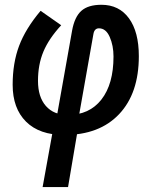

<svg xmlns="http://www.w3.org/2000/svg" viewBox="-20 -547 626 792"><path d="M260.7 224.6H155.8L199.2 -15.1H301.3ZM147.5 -502.4 232.4 -442.9Q181.2 -387.2 158.9 -333.7Q136.7 -280.3 136.7 -213.4Q136.7 -147 169.2 -109.9Q201.7 -72.8 259.8 -72.8Q348.6 -72.8 398.4 -136.5Q448.2 -200.2 448.2 -314Q448.2 -358.9 432.6 -394.5Q417 -430.2 388.2 -430.2Q369.1 -430.2 365.2 -405.8L302.2 -49.8H211.4L277.3 -420.4Q287.6 -477.5 315.7 -502.4Q343.8 -527.3 398.4 -527.3Q471.2 -527.3 512 -471.4Q552.7 -415.5 552.7 -315.4Q552.7 -162.1 471.4 -76.2Q390.1 9.8 245.1 9.8Q142.6 9.8 87.4 -45.2Q32.2 -100.1 32.2 -197.3Q32.2 -287.1 58.8 -357.9Q85.4 -428.7 147.5 -502.4Z"/></svg>

Font: Cascadia Mono NF
Style: Italic
Weight: 400
Italic angle: -10°
Monospace: yes
Designer: Aaron Bell
Foundry: Saja Typeworks
Version: Version 2404.023